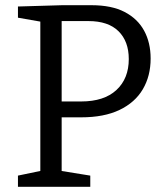

<svg xmlns="http://www.w3.org/2000/svg" viewBox="-20 -718 636 738"><path d="M292 -267H199L217 -282V-46L203 -63L327 -43V0H49V-43L150 -64L135 -46V-651L152 -632L49 -650V-693L219 -698H332Q409 -698 459 -672Q509 -646 534 -600Q559 -554 559 -493Q559 -426 529 -375Q499 -324 439.5 -295.5Q380 -267 292 -267ZM320 -637H202L217 -652V-313L199 -328H292Q380 -328 427.5 -372Q475 -416 475 -491Q475 -559 435.5 -598Q396 -637 320 -637Z"/></svg>

Font: Pack4
Style: Regular
Weight: 400
Version: Version 2.002